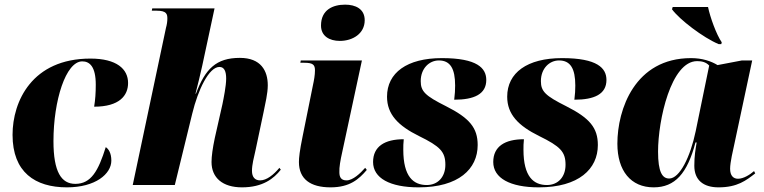

<svg xmlns="http://www.w3.org/2000/svg" viewBox="-20 -796 3287 826"><path d="M268 10C391 10 459 -48 459 -105C459 -139 446 -156 435 -163C403 -61 372 -5 304 -5C244 -5 210 -56 210 -189C210 -363 263 -532 334 -532C366 -532 392 -509 392 -432C392 -397 390 -367 385 -337C494 -337 531 -385 531 -439C531 -499 482 -544 369 -544C118 -544 34 -360 34 -216C34 -55 131 10 268 10Z M1021 10C1111 10 1158 -28 1188 -66L1182 -74C1157 -44 1127 -20 1099 -20C1077 -20 1064 -34 1064 -61C1064 -88 1072 -117 1080 -153L1114 -314C1121 -349 1132 -394 1132 -429C1132 -491 1103 -547 1012 -547C910 -547 863 -500 823 -393H821C827 -414 846 -494 850 -513L903 -760H635L633 -750H654C697 -750 700 -735 700 -716C700 -704 698 -690 694 -676L551 0H732L807 -307C832 -410 879 -508 924 -508C945 -508 953 -489 953 -458C953 -426 942 -373 937 -348L904 -202C895 -159 890 -124 890 -99C890 -31 938 10 1021 10Z M1442 -620C1497 -620 1549 -651 1549 -709C1549 -758 1509 -776 1465 -776C1412 -776 1361 -754 1361 -686C1361 -641 1397 -620 1442 -620ZM1402 10C1485 10 1524 -25 1558 -65L1551 -74C1530 -50 1498 -20 1471 -20C1448 -20 1440 -33 1440 -55C1439 -76 1444 -105 1453 -145L1537 -536H1274L1272 -526H1289C1327 -526 1335 -517 1335 -493C1335 -473 1331 -451 1326 -428L1282 -210C1269 -147 1266 -117 1266 -99C1266 -26 1315 10 1402 10Z M1781 10C1953 10 2035 -69 2035 -172C2035 -246 2000 -288 1899 -339C1809 -384 1790 -403 1790 -447C1790 -502 1827 -536 1868 -536C1917 -536 1938 -501 1938 -428C1938 -410 1937 -390 1934 -367C2020 -367 2072 -391 2072 -452C2072 -503 2033 -546 1881 -546C1731 -546 1645 -483 1645 -380C1645 -304 1693 -255 1782 -211C1874 -166 1896 -143 1896 -87C1896 -35 1864 0 1816 0C1759 0 1715 -35 1715 -152C1715 -165 1715 -181 1717 -197C1635 -197 1585 -166 1585 -99C1585 -30 1657 10 1781 10Z M2298 10C2470 10 2552 -69 2552 -172C2552 -246 2517 -288 2416 -339C2326 -384 2307 -403 2307 -447C2307 -502 2344 -536 2385 -536C2434 -536 2455 -501 2455 -428C2455 -410 2454 -390 2451 -367C2537 -367 2589 -391 2589 -452C2589 -503 2550 -546 2398 -546C2248 -546 2162 -483 2162 -380C2162 -304 2210 -255 2299 -211C2391 -166 2413 -143 2413 -87C2413 -35 2381 0 2333 0C2276 0 2232 -35 2232 -152C2232 -165 2232 -181 2234 -197C2152 -197 2102 -166 2102 -99C2102 -30 2174 10 2298 10Z M3072 -606H3083L3085 -614C3062 -647 3035 -722 3026 -766H2874L2871 -756C2903 -712 3005 -634 3072 -606ZM2792 10C2884 10 2937 -50 2972 -183H2977C2972 -152 2967 -126 2967 -83C2967 -21 3006 10 3071 10C3153 10 3190 -20 3229 -50L3224 -60C3207 -45 3179 -27 3155 -27C3135 -27 3121 -40 3121 -70C3121 -98 3134 -152 3139 -175L3216 -536H3172L3067 -516C3039 -533 3001 -546 2953 -546C2711 -546 2636 -325 2636 -178C2636 -61 2694 10 2792 10ZM2859 -28C2829 -28 2811 -56 2811 -144C2811 -280 2867 -533 2979 -533C2999 -533 3017 -529 3031 -514L2973 -232C2950 -121 2904 -28 2859 -28Z"/></svg>

Font: Noto Serif Display SemiCondensed Black
Style: Italic
Weight: 900
Width: 4
Italic angle: -12°
Designer: Monotype Design Team
Foundry: Monotype Imaging Inc.
Version: Version 2.009